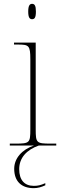

<svg xmlns="http://www.w3.org/2000/svg" viewBox="-20 -758 320 1000"><path d="M147 -658C160 -658 167 -666 167 -698C167 -729 160 -738 147 -738C135 -738 127 -729 127 -698C127 -666 135 -658 147 -658ZM31 0H157C94 21 54 67 54 121C54 186 91 222 156 222C177 222 197 216 216 207V196C190 207 178 210 156 210C107 210 80 179 80 123C80 64 119 22 182 0H273V-10H243C170 -10 166 -14 166 -84V-536H53V-526H71C131 -526 138 -522 138 -448V-84C138 -14 134 -10 61 -10H31Z"/></svg>

Font: Noto Serif Display Thin
Style: Regular
Weight: 100
Designer: Monotype Design Team
Foundry: Monotype Imaging Inc.
Version: Version 2.009